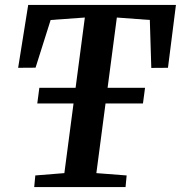

<svg xmlns="http://www.w3.org/2000/svg" viewBox="-20 -763 738 783"><path d="M119.5 0 124 -47.5 242.5 -57 326 -691.5 186.5 -681.5 125 -487 54 -486.5 95 -743H697.5L665 -486.5L597 -486L591 -681.5L456.5 -691.5L373 -57L496.5 -47.5L492 0ZM132 -341 140.5 -405H571.5L563 -341Z"/></svg>

Font: Merriweather 20pt SemiBold
Style: Italic
Weight: 600
Italic angle: -7.8°
Version: Version 2.101